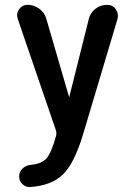

<svg xmlns="http://www.w3.org/2000/svg" viewBox="-20 -750 540 778"><path d="M207 -220.7 51.8 -673.8Q44.9 -695.3 57.6 -712.9Q70.3 -730.5 91.8 -730.5Q118.2 -730.5 139.6 -714.4Q161.1 -698.2 168 -672.9L259.8 -357.4L260.7 -356.4V-357.4L339.8 -672.9Q345.7 -698.2 366.7 -714.4Q387.7 -730.5 414.1 -730.5Q436.5 -730.5 449.2 -712.4Q461.9 -694.3 456.1 -672.9L316.4 -205.1Q281.2 -87.9 234.9 -43Q188.5 2 102.5 7.8Q85 8.8 71.3 -3.4Q57.6 -15.6 57.6 -35.2Q57.6 -53.7 71.3 -66.9Q85 -80.1 104.5 -82Q149.4 -85.9 168.9 -108.9Q188.5 -131.8 207 -199.2Q210 -210 207 -220.7Z"/></svg>

Font: Rounded-X Mgen+ 1mn medium
Style: Regular
Weight: 500
Designer: [Source Han Sans]
Ryoko NISHIZUKA  (kana & ideographs); Paul D. Hunt (Latin, Greek & Cyrillic); Wenlong ZHANG  (bopomofo
Version: Version 1.059.20150602